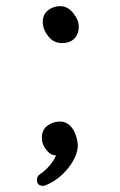

<svg xmlns="http://www.w3.org/2000/svg" viewBox="-20 -498 390 624"><path d="M120 106Q100 106 100 86Q100 75 109 69Q127 57 143 38Q158 19 162 7Q150 7 140 -1Q116 -23 116 -50Q116 -76 134 -89.5Q152 -103 175 -103Q198 -103 213.5 -83Q229 -63 233 -28Q233 8 203 46.5Q173 85 131 103Q125 106 120 106ZM176 -478Q200 -478 218 -455.5Q236 -433 236 -411Q236 -388 222 -373Q208 -358 181 -358Q154 -358 136.5 -380.5Q119 -403 119 -427Q119 -451 136 -464.5Q153 -478 176 -478Z"/></svg>

Font: LXGW WenKai Lite
Style: Bold
Weight: 700
Designer: LXGW / Fontworks Inc.
Foundry: LXGW / Fontworks Inc.
Version: Version 1.330;April 28, 2024